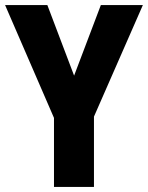

<svg xmlns="http://www.w3.org/2000/svg" viewBox="-20 -734 581 754"><path d="M271 -437 376 -714H541L349 -276V0H192V-271L0 -714H166Z"/></svg>

Font: Noto Sans Arabic UI Cn XBd
Style: Regular
Weight: 800
Width: 3
Designer: Monotype Design Team, Nadine Chahine and Nizar Qandah
Foundry: Monotype Imaging Inc.
Version: Version 2.010; ttfautohint (v1.8.4.7-5d5b)